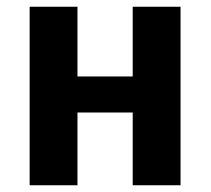

<svg xmlns="http://www.w3.org/2000/svg" viewBox="-20 -550 625 570"><path d="M374 0V-216H210V0H68V-530H210V-323H374V-530H516V0Z"/></svg>

Font: FiraGO SemiBold
Style: Regular
Weight: 600
Designer: bBox Type
Foundry: bBox Type GmbH
Version: Version 1.001;PS 001.001;hotconv 1.0.88;makeotf.lib2.5.64775